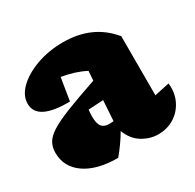

<svg xmlns="http://www.w3.org/2000/svg" viewBox="-120 -635 789 777"><g transform="rotate(-30 275.0 -246.5)"><path d="M222 12Q124 12 68 -27Q12 -66 12 -133Q12 -158 23 -178Q34 -198 63 -216.5Q92 -235 147.5 -257Q203 -279 291 -309L294 -353Q246 -378 184 -388L167 -283Q14 -281 14 -360Q14 -399 48.5 -432Q83 -465 139.5 -485Q196 -505 262 -505Q400 -505 479 -408V-132L549 -147Q554 -102 536.5 -66Q519 -30 486 -9.5Q453 11 411 11Q373 11 337.5 -10.5Q302 -32 285 -77Q259 -32 222 12ZM214 -186Q214 -152 225 -138.5Q236 -125 259 -125Q270 -125 280 -126L286 -221L216 -217Q214 -201 214 -186Z"/></g></svg>

Font: Piazzolla Black
Style: Regular
Weight: 900
Designer: Juan Pablo del Peral
Foundry: Huerta Tipografica
Version: Version 1.330